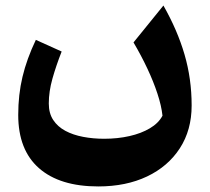

<svg xmlns="http://www.w3.org/2000/svg" viewBox="-20 -414 755 691"><path d="M564.8 2.4Q550.6 29.3 519.4 47.7Q488.3 66.2 445.8 75.8Q403.3 85.4 354.9 85.4Q314.9 85.4 279 78.5Q243 71.7 215.3 56.9Q187.6 42.1 171.6 17.9Q155.6 -6.3 155.6 -41.6Q155.6 -84.4 168.7 -130.9Q181.8 -177.4 201.9 -228.6L109 -270.5Q76.3 -201.9 61 -137.7Q45.6 -73.5 45.6 -0.3Q45.6 125.8 120.5 191.4Q195.3 257 333.7 257Q433.6 257 509.2 221.1Q584.7 185.2 627.2 119.7Q669.7 54.1 669.7 -34.3Q669.7 -130.4 644.1 -217.9Q618.6 -305.4 568.1 -394.1L460.5 -261.3Q488.2 -214.4 510.3 -167.3Q532.4 -120.3 546.6 -77Q560.9 -33.8 564.8 2.4Z"/></svg>

Font: Pinar-VF-FD
Style: Regular
Weight: 300
Designer: Amin Abedi
Version: Version 3.0